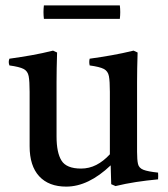

<svg xmlns="http://www.w3.org/2000/svg" viewBox="-20 -681 623 713"><path d="M226 12Q161 12 125.5 -26.5Q90 -65 90 -138V-340Q90 -379 86.5 -398Q83 -417 67.5 -425Q52 -433 15 -438Q10 -451 15 -463Q58 -469 97.5 -476Q137 -483 177 -493L192 -486Q191 -455 190.5 -427.5Q190 -400 190 -376V-174Q190 -114 208.5 -84.5Q227 -55 281 -55Q311 -55 337.5 -68.5Q364 -82 388 -108V-340Q388 -379 384.5 -398Q381 -417 365.5 -425Q350 -433 313 -438Q310 -451 313 -463Q356 -469 395.5 -476Q435 -483 476 -493L491 -486Q490 -455 489.5 -427.5Q489 -400 489 -376V-117Q489 -87 492.5 -72Q496 -57 512.5 -50.5Q529 -44 567 -40Q568 -28 567 -15Q524 -11 485 -5Q446 1 409 10L393 3L391 -67Q308 12 226 12ZM143 -661H425Q428 -636 425 -611H143Q140 -636 143 -661Z"/></svg>

Font: Tiro Kannada
Style: Regular
Weight: 400
Designer: Kannada: John Hudson & Fiona Ross. Latin: John Hudson.
Foundry: Tiro Typeworks Ltd.
Version: Version 1.52